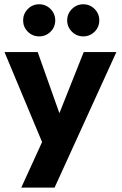

<svg xmlns="http://www.w3.org/2000/svg" viewBox="-22 -648 556 876"><path d="M249 -131.5 360 -410.5H509L227 208H75L170 0L-1.5 -410.5H150ZM358 -482Q327.5 -482 306 -503.5Q284.5 -525 284.5 -555Q284.5 -585 306 -606.8Q327.5 -628.5 358 -628.5Q388 -628.5 409.5 -607Q431 -585.5 431 -555Q431 -524.5 409.5 -503.2Q388 -482 358 -482ZM157 -482Q126 -482 104.8 -503.5Q83.5 -525 83.5 -555Q83.5 -585 104.8 -606.8Q126 -628.5 157 -628.5Q187 -628.5 208.5 -607Q230 -585.5 230 -555Q230 -524.5 208.5 -503.2Q187 -482 157 -482Z"/></svg>

Font: League Spartan Thin
Style: Bold
Weight: 700
Version: Version 2.002